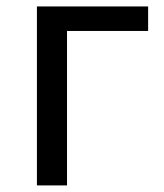

<svg xmlns="http://www.w3.org/2000/svg" viewBox="-20 -563 499 583"><path d="M92.1 0V-543.4H429.8V-469H183.5V0Z"/></svg>

Font: Shanggu Sans SC VF
Style: Regular
Weight: 250
Designer: GuiWonder
Version: Version 1.021